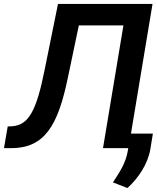

<svg xmlns="http://www.w3.org/2000/svg" viewBox="-41 -747 791 968"><path d="M-21 0H14.6C184.7 0 251.1 -114.7 300.8 -353.7L356.5 -619H581.3L478.3 0H605.5L603.7 11.7C593 78.1 560 123.2 528.4 172.6L601.6 201C658 149.9 704.9 77.8 717 5L729.8 -73.5H619.3L728 -727.3H251.4L183.9 -394.5C142.8 -188.2 103 -115.1 18.5 -110.4L-2.1 -109.4Z"/></svg>

Font: Margiela Sans Semi Bold
Style: Italic
Weight: 600
Italic angle: -9.39999°
Designer: Stefan Endress, Andreas Faust
Version: Version 1.100;FEAKit 1.0